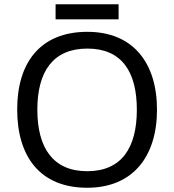

<svg xmlns="http://www.w3.org/2000/svg" viewBox="-20 -875 821 905"><path d="M539 -855H242V-784H539ZM720 -358C720 -580 606 -725 392 -725C168 -725 61 -578 61 -359C61 -138 168 10 391 10C606 10 720 -137 720 -358ZM156 -358C156 -538 230 -646 392 -646C553 -646 625 -538 625 -358C625 -178 553 -68 391 -68C230 -68 156 -178 156 -358Z"/></svg>

Font: Noto Sans Newa
Style: Regular
Weight: 400
Designer: Monotype Design Team
Foundry: Monotype Imaging Inc.
Version: Version 2.007